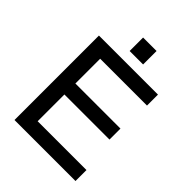

<svg xmlns="http://www.w3.org/2000/svg" viewBox="-253 -1042 1172 1172"><g transform="rotate(45 333.5 -455.5)"><path d="M189.9 -325.7V-94.7H611.3V0H84.5V-729H594.2V-634.3H189.9V-420.4H579.1V-325.7ZM399.9 -911.1V-794.9H283.7V-911.1Z"/></g></svg>

Font: SolaimanLipi
Style: Bold
Weight: 700
Designer: Solaiman Karim
Foundry: Al Mamun Sumon
Version: Version 2.000